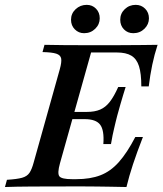

<svg xmlns="http://www.w3.org/2000/svg" viewBox="-36 -751 653 771"><path d="M-16.1 0 -8.1 -29Q32.3 -31.5 52.4 -37.1Q72.6 -42.7 82.3 -56.9Q91.9 -71 99.2 -98.4L204 -472.6Q212.1 -501.6 209.7 -515.7Q207.3 -529.8 189.9 -535.5Q172.6 -541.1 134.7 -541.9L142.7 -571Q174.2 -570.2 225.4 -569.8Q276.6 -569.4 346.8 -569.4Q381.5 -569.4 412.9 -569.4Q444.4 -569.4 475 -569.8Q505.6 -570.2 535.5 -570.2Q565.3 -570.2 596.8 -571Q583.9 -531.5 575.4 -490.7Q566.9 -450 561.3 -404H531.5Q531.5 -455.6 522.2 -485.1Q512.9 -514.5 491.5 -527.4Q470.2 -540.3 432.3 -540.3H329.8L204.8 -95.2Q193.5 -54.8 202.4 -43.1Q211.3 -31.5 253.2 -31.5H270.2Q326.6 -31.5 367.3 -47.2Q408.1 -62.9 441.1 -100Q474.2 -137.1 507.3 -200.8H537.9Q513.7 -138.7 498 -91.1Q482.3 -43.5 471.8 0Q437.9 -0.8 408.9 -1.2Q379.8 -1.6 353.2 -2Q326.6 -2.4 300.4 -2.4Q274.2 -2.4 246 -2.4Q158.9 -2.4 92.7 -2Q26.6 -1.6 -16.1 0ZM228.2 -272.6 236.3 -301.6H398.4L390.3 -272.6ZM379 -172.6Q383.1 -228.2 366.1 -250.4Q349.2 -272.6 304 -272.6L312.9 -301.6Q344.4 -301.6 366.1 -310.9Q387.9 -320.2 404.8 -341.9Q421.8 -363.7 438.7 -401.6H468.5Q464.5 -388.7 458.9 -370.6Q453.2 -352.4 447.2 -331Q441.1 -309.7 434.7 -286.3Q431.5 -274.2 428.6 -262.1Q425.8 -250 422.6 -236.7Q419.4 -223.4 416.1 -207.7Q412.9 -191.9 409.7 -172.6ZM301.6 -617.7Q279.8 -617.7 264.5 -633.1Q249.2 -648.4 249.2 -671.8Q249.2 -696.8 267.7 -714.1Q286.3 -731.5 312.1 -731.5Q334.7 -731.5 349.6 -716.1Q364.5 -700.8 364.5 -677.4Q364.5 -653.2 346.4 -635.5Q328.2 -617.7 301.6 -617.7ZM499.2 -617.7Q476.6 -617.7 461.7 -633.1Q446.8 -648.4 446.8 -671.8Q446.8 -696.8 464.9 -714.1Q483.1 -731.5 508.9 -731.5Q531.5 -731.5 546.8 -716.1Q562.1 -700.8 562.1 -677.4Q562.1 -653.2 544 -635.5Q525.8 -617.7 499.2 -617.7Z"/></svg>

Font: Playfair 5pt SemiExpanded Light SemiBold
Style: Italic
Weight: 600
Italic angle: -15.6°
Version: Version 2.001;gftools[0.9.30]